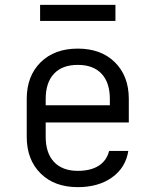

<svg xmlns="http://www.w3.org/2000/svg" viewBox="-20 -760 640 790"><path d="M300 10Q204 10 147 -46.5Q90 -103 90 -197V-353Q90 -447 147 -503.5Q204 -560 300 -560Q396 -560 453 -503.5Q510 -447 510 -353V-256H168V-197Q168 -130 202.5 -93.5Q237 -57 300 -57Q353 -57 386 -78Q419 -99 429 -139H508Q497 -70 441 -30Q385 10 300 10ZM168 -327H432V-353Q432 -420 398 -456.5Q364 -493 300 -493Q236 -493 202 -456.5Q168 -420 168 -353ZM145 -674V-740H455V-674Z"/></svg>

Font: Tiny Light
Style: Regular
Weight: 300
Monospace: yes
Designer: Philipp Nurullin, Konstantin Bulenkov
Foundry: JetBrains
Version: Version 2.251; ttfautohint (v1.8.4.7-5d5b)